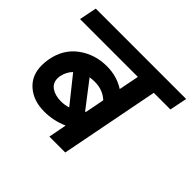

<svg xmlns="http://www.w3.org/2000/svg" viewBox="-173 -745 907 907"><g transform="rotate(45 280.5 -291.0)"><path d="M462.5 -495 366.2 0H260L277.5 -91.2Q221.2 -66.2 158.8 -66.2Q87.5 -66.2 41.9 -105.6Q-3.8 -145 -3.8 -212.5Q-3.8 -232.5 0 -255Q15 -337.5 76.2 -382.5Q137.5 -427.5 217.5 -427.5Q283.8 -427.5 336.2 -393.8L356.2 -495H-30L-12.5 -582.5H591.2L573.8 -495ZM196.2 -332.5 296.2 -202.5 300 -205 318.8 -301.2Q282.5 -335 228.8 -335Q216.2 -335 196.2 -332.5ZM92.5 -221.2Q92.5 -190 117.5 -173.1Q142.5 -156.2 181.2 -156.2Q206.2 -156.2 228.8 -163.8L123.8 -295Q101.2 -272.5 93.8 -237.5Q92.5 -231.2 92.5 -221.2Z"/></g></svg>

Font: Cambay
Style: Bold Italic
Weight: 700
Italic angle: -11°
Designer: Pooja Saxena
Foundry: Pooja Saxena
Version: Version 1.006;PS 001.006;hotconv 1.0.70;makeotf.lib2.5.58329